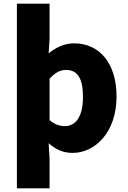

<svg xmlns="http://www.w3.org/2000/svg" viewBox="-20 -819 698 1046"><path d="M72 207H250V44L245 -39C282 -6 321 14 376 14C498 14 615 -98 615 -294C615 -469 526 -583 383 -583C333 -583 284 -561 245 -528L250 -608V-799H72ZM334 -132C307 -132 278 -140 250 -165V-390C280 -423 307 -438 340 -438C403 -438 432 -391 432 -291C432 -177 388 -132 334 -132Z"/></svg>

Font: Noto Sans CJK HK Black
Style: Regular
Weight: 900
Designer: Ryoko NISHIZUKA 西塚涼子 (kana, bopomofo & ideographs); Paul D. Hunt (Latin, Greek & Cyrillic); Sandoll Communications 산돌커뮤니
Foundry: Adobe
Version: Version 2.004;hotconv 1.0.118;makeotfexe 2.5.65603